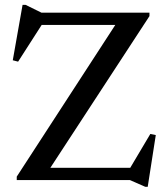

<svg xmlns="http://www.w3.org/2000/svg" viewBox="-20 -726 672 774"><path d="M582.5 -675V-661L171.5 -32L144.5 -49.5H505L586 -186L608 -181.5L575.5 27H565.5L504 0H47.5V-14L456.5 -643.5L493.5 -625.5H148L53 -477.5L31.5 -483L71 -706.5H83L147 -675Z"/></svg>

Font: Newsreader 24pt Medium
Style: Regular
Weight: 500
Designer: Hugues Gentile
Foundry: Production Type
Version: Version 1.003